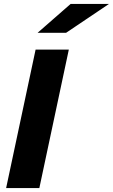

<svg xmlns="http://www.w3.org/2000/svg" viewBox="-20 -951 571 971"><path d="M11 0 160 -700H328L179 0ZM337 -931H531L314 -785H170Z"/></svg>

Font: Red Hat Text
Style: Bold Italic
Weight: 700
Italic angle: -12°
Designer: Pentagram / MCKL
Foundry: Pentagram / MCKL
Version: Version 1.003; Red Hat Text Bold Italic